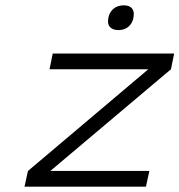

<svg xmlns="http://www.w3.org/2000/svg" viewBox="-20 -701 674 721"><path d="M178 -500 166 -441H537L85 -59L72 0H528L541 -59H169L622 -441L634 -500ZM387 -633C381 -606 394 -588 425 -588C455 -588 475 -606 481 -633V-635C487 -663 475 -681 445 -681C414 -681 393 -663 387 -635Z"/></svg>

Font: LT Wave Mono Light
Style: Italic
Weight: 300
Designer: Daniel Lyons
Version: Version 2.5 (Glyphs App)